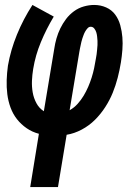

<svg xmlns="http://www.w3.org/2000/svg" viewBox="-20 -540 540 775"><path d="M102 215 137 0Q110 -7 87.5 -22.5Q65 -38 48.5 -59Q32 -80 22.5 -106Q13 -132 9.5 -160Q6 -188 7 -217Q8 -246 12 -275Q23 -338 48.5 -400.5Q74 -463 111 -520L197 -473Q167 -423 145 -370Q123 -317 114 -262Q110 -238 109 -214Q108 -190 112 -167Q116 -144 127 -123.5Q138 -103 157 -91L199 -343Q202 -364 208 -385Q214 -406 223.5 -425.5Q233 -445 246.5 -463Q260 -481 278.5 -494.5Q297 -508 318.5 -514Q340 -520 360 -520Q386 -520 408.5 -510Q431 -500 445 -481Q459 -462 465.5 -438Q472 -414 474 -389.5Q476 -365 474 -339Q472 -313 468 -288Q463 -257 455 -226Q447 -195 435 -165.5Q423 -136 405 -108Q387 -80 363.5 -56.5Q340 -33 310 -17Q280 -1 249 4L214 215ZM261 -95Q261 -95 261 -95Q261 -95 261 -95Q279 -105 293 -120.5Q307 -136 317.5 -153.5Q328 -171 336 -189.5Q344 -208 350 -227Q356 -246 360 -265Q364 -284 367 -303Q369 -312 370 -321Q371 -330 372 -339.5Q373 -349 373.5 -358Q374 -367 373.5 -375.5Q373 -384 372 -393Q371 -402 368.5 -410Q366 -418 360.5 -425Q355 -432 346 -432Q339 -432 333.5 -426Q328 -420 324 -413Q320 -406 317.5 -399Q315 -392 312.5 -385Q310 -378 308.5 -371Q307 -364 305.5 -357Q304 -350 302.5 -343Q301 -336 300 -329Z"/></svg>

Font: Iosevka SS04 Oblique
Style: Bold
Weight: 700
Italic angle: -9°
Monospace: yes
Designer: Belleve Invis
Foundry: Belleve Invis
Version: Version 19.0.0; ttfautohint (v1.8.4)